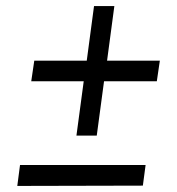

<svg xmlns="http://www.w3.org/2000/svg" viewBox="-20 -673 583 633"><path d="M333 -473 357 -653H290L266 -473H93L83 -405H256L232 -226H299L323 -405H497L507 -473ZM37 -60 451 -61 460 -129H46Z"/></svg>

Font: United Sans
Style: Italic
Weight: 400
Italic angle: -8°
Designer: Pablo Impallari, Rodrigo Fuenzalida (Modified by Dan O. Williams)
Version: Version 1.000;PS 001.000;hotconv 1.0.88;makeotf.lib2.5.64775